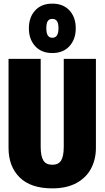

<svg xmlns="http://www.w3.org/2000/svg" viewBox="-20 -1019 576 1057"><path d="M508 -205Q508 -142 481.5 -91.5Q455 -41 401 -11.5Q347 18 268 18Q149 18 88 -42.5Q27 -103 27 -205V-695H204V-211Q204 -160 218.5 -136Q233 -112 268 -112Q302 -112 316.5 -135.5Q331 -159 331 -211V-695H508ZM397 -863Q397 -803 362.5 -765Q328 -727 268 -727Q208 -727 173.5 -765Q139 -803 139 -863Q139 -924 173.5 -961.5Q208 -999 268 -999Q328 -999 362.5 -961.5Q397 -924 397 -863ZM235 -863Q235 -811 268 -811Q302 -811 302 -863Q302 -891 293.5 -903Q285 -915 268 -915Q251 -915 243 -903Q235 -891 235 -863Z"/></svg>

Font: Fira Sans Compressed ExtraBold
Style: Regular
Weight: 800
Width: 1
Designer: bBox Type GmbH & Carrois Corporate GbR & Edenspiekermann AG
Foundry: bBox Type GmbH & Carrois Corporate GbR & Edenspiekermann AG
Version: Version 4.301